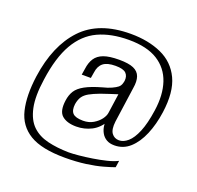

<svg xmlns="http://www.w3.org/2000/svg" viewBox="-117 -719 935 909"><g transform="rotate(20 350.5 -264.0)"><path d="M299 65Q182 65 121.5 28.5Q61 -8 44 -79Q27 -150 41 -251Q64 -413 148.5 -503Q233 -593 393 -593Q482 -593 548.5 -563Q615 -533 646 -467.5Q677 -402 662 -296Q653 -232 631.5 -181Q610 -130 577 -100Q544 -70 499 -70Q475 -70 459 -79.5Q443 -89 434 -105Q425 -121 422.5 -139Q420 -157 421 -173L437 -174Q412 -129 376 -110.5Q340 -92 299 -92Q252 -92 227 -113.5Q202 -135 210 -191Q214 -220 227 -240.5Q240 -261 270 -277.5Q300 -294 353 -309Q378 -315 396.5 -323.5Q415 -332 425 -340Q433 -347 436 -355Q439 -363 441 -373Q444 -398 430 -412Q416 -426 377 -426Q335 -426 315 -410Q295 -394 291 -362L286 -332H240L245 -363Q249 -395 263 -416.5Q277 -438 305.5 -448.5Q334 -459 383 -459Q431 -459 456 -448Q481 -437 489 -414Q497 -391 491 -356L466 -178Q461 -137 474.5 -118.5Q488 -100 512 -100Q534 -100 556 -119Q578 -138 595.5 -180Q613 -222 623 -291Q635 -373 614.5 -434Q594 -495 540 -529Q486 -563 395 -563Q305 -563 240.5 -533Q176 -503 136 -434Q96 -365 80 -249Q67 -161 79 -105Q91 -49 122 -19Q153 11 200.5 22.5Q248 34 307 35Q327 35 358 32Q389 29 424.5 23.5Q460 18 492.5 10Q525 2 546 -9L541 25Q522 32 486.5 42Q451 52 403.5 58.5Q356 65 299 65ZM320 -129Q349 -129 371 -142Q393 -155 406 -172.5Q419 -190 421 -206L435 -304Q420 -299 397.5 -292Q375 -285 353 -277Q321 -265 301.5 -254Q282 -243 272 -228.5Q262 -214 258 -190Q254 -158 268 -143.5Q282 -129 320 -129Z"/></g></svg>

Font: Alumni Sans
Style: Italic
Weight: 400
Italic angle: -8°
Version: Version 1.016